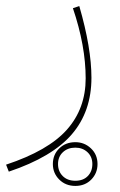

<svg xmlns="http://www.w3.org/2000/svg" viewBox="-42 -323 394 632"><path d="M-13 242 -22 219Q117 173 178.5 103.5Q240 34 240 -65Q240 -172 198 -296L219 -303Q259 -165 259 -67Q259 44 194.5 119Q130 194 -13 242ZM132 217Q132 186 153 165.5Q174 145 206 145Q236 145 257.5 165.5Q279 186 279 217Q279 247 258.5 268Q238 289 206 289Q174 289 153 268Q132 247 132 217ZM206 163Q181 163 165 178Q149 193 149 217Q149 241 164.5 256.5Q180 272 206 272Q232 272 247 256.5Q262 241 262 217Q262 193 246 178Q230 163 206 163Z"/></svg>

Font: FiraGO Thin
Style: Regular
Weight: 100
Designer: bBox Type
Foundry: bBox Type GmbH
Version: Version 1.001;PS 001.001;hotconv 1.0.88;makeotf.lib2.5.64775